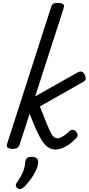

<svg xmlns="http://www.w3.org/2000/svg" viewBox="-20 -1005 608 1315"><path d="M65 15Q49 15 35.5 8Q22 1 28 -18L329 -953Q335 -973 344.5 -979Q354 -985 374 -985Q405 -985 413.5 -975.5Q422 -966 415 -946L221 -345L508 -507Q525 -517 537 -515Q549 -513 559 -495Q567 -480 567.5 -467Q568 -454 546 -442L253 -276Q282 -202 300 -158Q318 -114 330 -92.5Q342 -71 352 -64.5Q362 -58 374 -58Q385 -58 398.5 -64.5Q412 -71 427 -82Q442 -93 457 -108Q469 -118 480 -116Q491 -114 500 -105Q510 -94 511.5 -82Q513 -70 502 -59Q472 -28 445.5 -11Q419 6 398 12.5Q377 19 362 19Q338 19 318 9Q298 -1 278 -27Q258 -53 235 -101.5Q212 -150 183 -226L113 -11Q108 2 98 8.5Q88 15 65 15ZM102 286Q90 278 88.5 267.5Q87 257 96 245Q114 218 126 196.5Q138 175 144.5 152.5Q151 130 154 100Q156 83 167.5 76Q179 69 198 69Q221 69 232 80Q243 91 241 110Q239 135 226 163Q213 191 193.5 218Q174 245 151 270Q138 283 126 288Q114 293 102 286Z"/></svg>

Font: Playwrite NO
Style: Regular
Weight: 400
Designer: Veronika Burian, José Scaglione
Foundry: TypeTogether
Version: Version 1.002